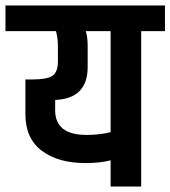

<svg xmlns="http://www.w3.org/2000/svg" viewBox="-54 -683 624 703"><path d="M158 -514Q158 -543 151 -569H-34V-663H550V-569H463V0H351V-96Q314 -86 258 -86Q159 -86 99 -131Q39 -176 39 -265V-392H62Q118 -392 138 -405.5Q158 -419 158 -458ZM267 -514V-438Q267 -322 148 -317V-279Q148 -189 263 -189Q311 -189 351 -199V-569H260Q267 -548 267 -514Z"/></svg>

Font: Khand SemiBold
Style: Regular
Weight: 600
Designer: Devanagari: Sanchit Sawaria, Jyotish Sonowal; Latin: Satya Rajpurohit
Foundry: Indian Type Foundry
Version: Version 1.101;PS 1.0;hotconv 1.0.78;makeotf.lib2.5.61930; tt